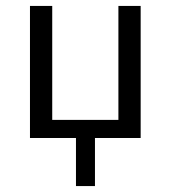

<svg xmlns="http://www.w3.org/2000/svg" viewBox="-20 -465 577 647"><path d="M81 0V-445H156V-61H379V-445H454V0H300V162H236V0Z"/></svg>

Font: CMU Sans Serif
Style: Medium
Weight: 500
Version: Version 0.7.0